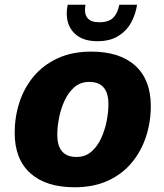

<svg xmlns="http://www.w3.org/2000/svg" viewBox="-20 -780 692 811"><path d="M42 -219Q42 -286 62 -347.5Q82 -409 122 -457Q162 -505 223 -533.5Q284 -562 365 -562Q486 -562 551.5 -502.5Q617 -443 617 -332Q617 -265 597 -203.5Q577 -142 537 -93.5Q497 -45 436.5 -17Q376 11 295 11Q174 11 108 -48.5Q42 -108 42 -219ZM222 -211Q222 -117 303 -117Q340 -117 365.5 -139Q391 -161 407 -195.5Q423 -230 430.5 -268.5Q438 -307 438 -340Q438 -434 357 -434Q320 -434 294.5 -412Q269 -390 253 -355.5Q237 -321 229.5 -282.5Q222 -244 222 -211ZM392 -606Q340 -606 309 -627.5Q278 -649 267.5 -684Q257 -719 266 -760H341Q328 -686 399 -686Q439 -686 458 -705Q477 -724 484 -760H559Q553 -720 534 -685Q515 -650 480 -628Q445 -606 392 -606Z"/></svg>

Font: Kufam
Style: Bold Italic
Weight: 700
Italic angle: -11°
Designer: Artur Schmal
Foundry: Original Type
Version: Version 1.301; ttfautohint (v1.8.3)